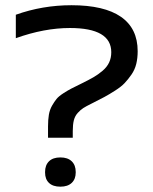

<svg xmlns="http://www.w3.org/2000/svg" viewBox="-20 -699 582 728"><path d="M150.9 -46.9Q150.9 -72.8 165.8 -87.4Q180.7 -102.1 209 -102.1Q236.8 -102.1 252 -87.4Q267.1 -72.8 267.1 -46.9V-44.9Q267.1 -20 252 -5.6Q236.8 8.8 209 8.8Q180.7 8.8 165.8 -5.4Q150.9 -19.5 150.9 -44.9ZM40 -554.2V-643.1Q141.1 -679.2 251 -679.2Q375 -679.2 438.5 -635.3Q502 -591.3 502 -504.9Q502 -478.5 496.6 -456.5Q491.2 -434.6 478.5 -416.3Q465.8 -397.9 452.6 -384Q439.5 -370.1 416.5 -355.5Q393.6 -340.8 375.5 -331.1Q357.4 -321.3 327.1 -306.2Q306.2 -295.9 295.9 -289.3Q285.6 -282.7 274.9 -271Q264.2 -259.3 260 -242.9Q255.9 -226.6 255.9 -202.1V-176.8H162.1V-220.2Q162.1 -245.1 165.3 -263.9Q168.5 -282.7 177.2 -298.1Q186 -313.5 194.3 -323.7Q202.6 -334 220.5 -345.5Q238.3 -356.9 251.2 -363.5Q264.2 -370.1 290 -382.8Q316.9 -396 334.2 -406Q351.6 -416 368.7 -430.4Q385.7 -444.8 393.8 -462.2Q401.9 -479.5 401.9 -501Q401.9 -592.8 245.1 -592.8Q147.9 -592.8 40 -554.2Z"/></svg>

Font: LT Wave Text
Style: Regular
Weight: 400
Designer: Daniel Lyons
Version: Version 2.5 (Glyphs App)